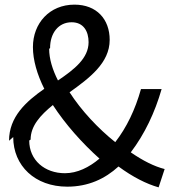

<svg xmlns="http://www.w3.org/2000/svg" viewBox="-20 -765 754 828"><path d="M37 -174C37 -50 131 40 270 40C361 40 433 6 491 -47C552 -2 611 28 664 43L690 -36C646 -47 596 -72 544 -108C604 -187 648 -280 677 -381H588C563 -292 526 -215 477 -152C403 -211 331 -288 280 -367C365 -428 453 -493 453 -593C453 -682 397 -745 301 -745C194 -745 122 -665 122 -562C122 -506 140 -444 171 -382C92 -327 19 -261 19 -158ZM112 -163C112 -222 154 -268 208 -312C262 -229 334 -148 409 -81C364 -43 313 -18 260 -18C173 -18 106 -74 106 -159ZM196 -558C196 -622 232 -669 289 -669C341 -669 362 -629 362 -583C362 -514 301 -466 230 -418C206 -465 192 -512 192 -554Z"/></svg>

Font: GenEiGothic-pro-Regular
Style: Regular
Weight: 400
Designer: Ryoko NISHIZUKA (kana & ideographs); Paul D. Hunt (Latin, Greek & Cyrillic); Wenlong ZHANG (bopomofo); Sandoll Communica
Foundry: Adobe Systems Incorporated; o_tamon
Version: Version 1.000.140830